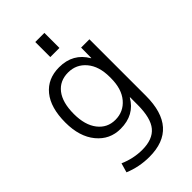

<svg xmlns="http://www.w3.org/2000/svg" viewBox="-286 -826 1146 1146"><g transform="rotate(-45 286.5 -253.5)"><path d="M258 -610V-737H335V-610ZM117 -270Q117 -177 158.5 -123.5Q200 -70 268 -70Q337 -70 381 -122Q425 -174 425 -265V-275Q425 -365 381 -417.5Q337 -470 268 -470Q197 -470 157 -418.5Q117 -367 117 -270ZM45 -270Q45 -395 100 -462.5Q155 -530 252 -530Q369 -530 425 -433H427L428 -520H498V-43Q498 230 255 230Q170 230 93 198L110 139Q181 170 255 170Q343 170 384 121Q425 72 425 -40V-104H423Q369 -10 252 -10Q161 -10 103 -80.5Q45 -151 45 -270Z"/></g></svg>

Font: Mplus 1p
Style: Regular
Weight: 400
Version: Version 1.061